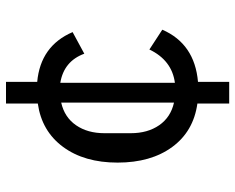

<svg xmlns="http://www.w3.org/2000/svg" viewBox="-92 -578 784 640"><g transform="rotate(-90 300.0 -258.0)"><path d="M347 114H275V8Q182 -5 130 -76Q78 -147 78 -258Q78 -369 130.5 -440Q183 -511 275 -524V-630H347V-526Q467 -515 513 -408L441 -369Q416 -437 344 -449V-67Q419 -77 455 -152L521 -109Q474 -1 347 10ZM176 -214Q176 -158 202.5 -119.5Q229 -81 278 -70V-446Q229 -435 202.5 -396.5Q176 -358 176 -302Z"/></g></svg>

Font: IBM Plex Mono Text
Style: Regular
Weight: 450
Designer: Mike Abbink, Paul van der Laan, Pieter van Rosmalen
Foundry: Bold Monday
Version: Version 2.000